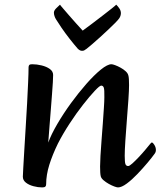

<svg xmlns="http://www.w3.org/2000/svg" viewBox="-20 -804 700 837"><path d="M164.1 13Q145.5 13 125.7 7.7Q105.8 2.4 92.7 -8Q79.6 -18.3 79.6 -33.8Q79.6 -41.9 81.5 -73.3Q83.3 -104.7 86 -150.5Q88.7 -196.3 92 -249Q95.4 -301.7 98.1 -352.5Q100.8 -403.2 102.6 -444.8Q104.5 -486.4 104.5 -510.1Q104.5 -517.2 107.6 -520.6Q110.8 -524 120.2 -524Q140.4 -524 161.5 -518.8Q182.6 -513.7 197.1 -503.4Q211.6 -493 211.6 -477.2Q211.6 -468.7 210.4 -445.3Q209.2 -422 206.6 -391.2Q204.1 -360.4 201.6 -326.5Q199 -292.7 196.5 -262.4Q194 -232.1 192.5 -210.6Q191 -189.1 190.3 -182.4Q203.4 -218.3 229.9 -263.6Q256.4 -309 289.6 -354.6Q322.9 -400.1 356.7 -438.6Q390.6 -477 419.5 -500.5Q448.5 -524 465.9 -524Q470.8 -524 482 -519.9Q493.2 -515.8 505.7 -508.9Q518.2 -502.1 527.5 -493.6Q536.9 -485.2 539.3 -475.9Q541.3 -469.7 541.9 -458.9Q542.6 -448 542.6 -432.9Q542.6 -411.6 539.8 -370.3Q536.9 -329.1 533.1 -281.2Q529.4 -233.4 526.5 -191.1Q523.7 -148.8 523.7 -125.1Q523.7 -96.9 526.8 -88.6Q530 -80.2 538.8 -80.2Q544.6 -80.2 557.4 -91.8Q570.2 -103.4 585.5 -119.6Q600.9 -135.9 614 -151.7Q627.2 -167.6 633.6 -175.4Q637.2 -179.3 638.5 -181Q639.9 -182.7 642.2 -182.7Q646.7 -182.7 653.1 -172.1Q659.6 -161.5 659.6 -150Q659.6 -145.7 658.3 -141.7Q657 -137.6 654.1 -133.8Q643.6 -119 623.3 -94.7Q602.9 -70.4 579.1 -45.5Q555.3 -20.5 532.7 -3.8Q510.1 13 494.4 13Q489.5 13 478.3 8.9Q467.1 4.8 454.2 -2.4Q441.4 -9.6 431.5 -18.1Q421.6 -26.5 419.3 -35.1Q417.6 -42 417 -52.5Q416.3 -63 416.3 -78.1Q416.3 -94.6 418 -125.1Q419.7 -155.6 422.7 -192.9Q425.8 -230.2 428.3 -267Q430.8 -303.7 432.9 -333.8Q434.9 -363.9 434.9 -379.7Q435.6 -413.5 432.4 -422.1Q429.2 -430.8 421.1 -430.8Q414.5 -430.8 393 -407.9Q371.5 -385.1 342.3 -347.9Q313.1 -310.8 283.8 -265.9Q254.4 -221.1 232.4 -178Q208.7 -129.5 194.9 -85.3Q181.2 -41 181.2 -0.9Q181.2 6.2 177.5 9.6Q173.7 13 164.1 13ZM337.9 -582.5Q333.4 -582.5 329.2 -584.3Q324.9 -586.1 319.4 -591.3Q302.9 -610.1 283.8 -634.5Q264.7 -658.9 248.5 -682.5Q232.3 -706.2 223.5 -720.8Q219.8 -727.1 217.4 -734.5Q215 -741.9 215 -748.9Q215 -757.5 224.4 -767.3Q233.8 -777.1 241.6 -783.7Q243.1 -780.7 254.3 -767.9Q265.4 -755.1 280.9 -737.1Q296.4 -719.1 312.4 -701.4Q328.4 -683.8 340.5 -670.5Q359.7 -684.4 383.3 -702.3Q407 -720.2 429.6 -737.7Q452.3 -755.1 468.1 -767.8Q483.9 -780.4 486.7 -783.7Q494.3 -776.4 500.6 -766.9Q507 -757.3 507 -746.6Q507 -741.4 505.3 -735.7Q503.7 -730 499.8 -724.2Q495.8 -718.2 482.7 -704.7Q469.6 -691.2 451.6 -674.5Q433.6 -657.7 415 -640.7Q396.4 -623.7 380.9 -610.6Q365.4 -597.5 357.6 -591.3Q350.8 -586.1 347 -584.3Q343.1 -582.5 337.9 -582.5Z"/></svg>

Font: Briem Hand Thin
Style: Regular
Weight: 100
Designer: Gunnlaugur SE Briem, Eben Sorkin
Foundry: Sorkin Type Co.
Version: Version 1.003